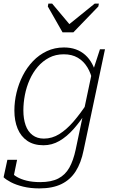

<svg xmlns="http://www.w3.org/2000/svg" viewBox="-38 -812 634 1068"><path d="M310 -632H370L509 -776L512 -792H489L327 -661H362L252 -792H231L228 -776ZM383 20 474 -412H477L518 -538H546L427 24Q413 94 383 141Q353 188 303.5 212Q254 236 181 236Q131 236 90.5 226Q50 216 22.5 201.5Q-5 187 -18 174L3 77H57L35 184Q32 182 29.5 179Q27 176 25.5 171.5Q24 167 23.5 160.5Q23 154 24 145Q34 159 56 172Q78 185 110.5 193Q143 201 186 201Q247 201 286 181Q325 161 347.5 121Q370 81 383 20ZM499 -388 478 -356Q469 -403 448 -437.5Q427 -472 394.5 -491Q362 -510 317 -510Q271 -510 235 -491Q199 -472 172 -440.5Q145 -409 127 -368.5Q109 -328 100.5 -284Q92 -240 92 -198Q92 -151 104.5 -115.5Q117 -80 143 -60.5Q169 -41 206 -41Q252 -41 292.5 -66.5Q333 -92 370.5 -135.5Q408 -179 443 -232L446 -195Q410 -138 372 -95Q334 -52 292.5 -28Q251 -4 204 -4Q150 -4 114 -28.5Q78 -53 60 -96.5Q42 -140 42 -197Q42 -247 54 -297Q66 -347 89 -392Q112 -437 145.5 -472Q179 -507 222.5 -527.5Q266 -548 318 -548Q354 -548 383.5 -537.5Q413 -527 436 -506.5Q459 -486 475 -456Q491 -426 499 -388Z"/></svg>

Font: Roboto Serif Thin
Style: Italic
Weight: 250
Italic angle: -10°
Version: Version 1.007